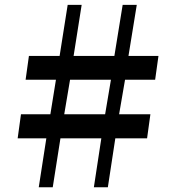

<svg xmlns="http://www.w3.org/2000/svg" viewBox="-20 -790 714 810"><path d="M175.5 -206.5H54.5L68.5 -308H192.5L216 -453.5H88L102 -554H231.5L265.5 -769.5H324.5L290.5 -554H462.5L497.5 -769.5H557L522 -554H648.5L634.5 -453.5H507.5L482.5 -308H614.5L600.5 -206.5H466.5L435 0H376L407.5 -206.5H235L202.5 0H143.5ZM423.5 -308 448 -453.5H275.5L251 -308Z"/></svg>

Font: Merriweather Black
Style: Italic
Weight: 900
Italic angle: -7.8°
Designer: Eben Sorkin
Foundry: Eben Sorkin
Version: Version 2.200;gftools[0.9.31]